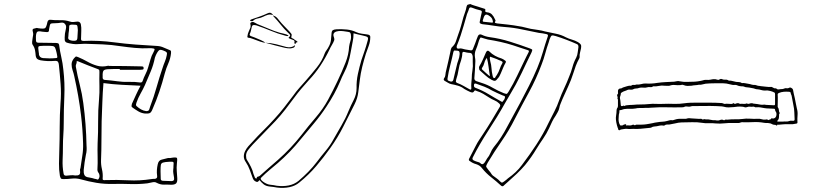

<svg xmlns="http://www.w3.org/2000/svg" viewBox="-20 -858 4040 952"><path d="M677 -433Q630 -435 584 -437.5Q538 -440 493 -446Q489 -399 487.5 -351.5Q486 -304 484 -257Q483 -209 483 -161.5Q483 -114 481 -66Q480 -42 485.5 -19Q491 4 489 27Q488 33 492.5 34.5Q497 36 501 35Q559 33 616 36Q673 39 730 30Q735 29 738.5 29Q742 29 746 29Q762 28 759 13Q757 -1 758 -15.5Q759 -30 762 -43Q766 -63 781.5 -66.5Q797 -70 811 -74Q815 -75 819 -74.5Q823 -74 827 -75Q855 -80 857.5 -74Q860 -68 857 -46Q855 -27 856.5 -9.5Q858 8 859 26Q860 44 853.5 51Q847 58 829 58Q811 57 793 57.5Q775 58 756 48Q748 43 735 46Q722 49 711 51Q668 56 625 54.5Q582 53 539 54Q498 55 458.5 48.5Q419 42 380 31Q358 25 336.5 27.5Q315 30 293 30Q284 30 281.5 26Q279 22 277 14Q272 -16 272.5 -47Q273 -78 274 -109Q276 -169 276 -228.5Q276 -288 280 -347Q284 -394 280.5 -441.5Q277 -489 272 -536Q271 -547 267 -552Q263 -557 250 -556Q216 -553 181 -559Q171 -561 165 -565.5Q159 -570 157 -582Q156 -596 153.5 -609.5Q151 -623 142 -636Q138 -642 139.5 -652.5Q141 -663 142 -671Q144 -679 144.5 -686Q145 -693 143 -700Q139 -713 146 -715.5Q153 -718 160 -719Q162 -720 165 -719Q168 -718 170 -718Q197 -714 203.5 -718.5Q210 -723 215 -748Q218 -761 230 -760Q254 -757 278.5 -758Q303 -759 327 -751Q335 -748 345 -749Q355 -750 364 -751Q378 -751 381 -737Q384 -721 383 -704.5Q382 -688 382 -671Q381 -663 383 -659Q385 -655 395 -655Q433 -657 471.5 -655Q510 -653 547 -648Q600 -641 653.5 -637Q707 -633 761 -630Q777 -629 792 -622Q807 -615 823 -609Q828 -607 828 -603Q828 -599 828 -594Q825 -567 814.5 -543.5Q804 -520 797 -494Q785 -448 770 -403.5Q755 -359 736 -316Q730 -301 723 -297.5Q716 -294 699 -295Q681 -297 666.5 -305.5Q652 -314 638 -324Q632 -328 632 -332Q632 -336 634 -343Q644 -365 654 -387Q664 -409 677 -433ZM574 -512V-516Q561 -516 548 -516Q535 -516 522 -515Q500 -515 494 -508.5Q488 -502 489 -480V-471Q491 -463 498 -462Q514 -461 530 -459Q546 -457 562 -455Q590 -451 618.5 -452Q647 -453 675 -449Q684 -448 687 -456Q693 -474 701.5 -490.5Q710 -507 715 -525Q721 -544 726 -563Q731 -582 741 -599Q748 -612 746 -615Q744 -618 730 -619H721Q685 -617 648.5 -620.5Q612 -624 577 -629Q533 -636 488.5 -638Q444 -640 400 -641Q386 -641 371 -639.5Q356 -638 342 -640Q321 -643 311.5 -646.5Q302 -650 301 -659.5Q300 -669 302 -691Q304 -703 307 -716.5Q310 -730 303 -738Q296 -748 282 -745.5Q268 -743 256 -743Q235 -743 231 -740Q227 -737 224 -717Q223 -715 223 -710Q224 -697 210 -699Q205 -700 199.5 -700Q194 -700 189 -701Q170 -705 164.5 -700Q159 -695 158 -676Q157 -652 161.5 -648.5Q166 -645 189 -646Q206 -646 223.5 -645.5Q241 -645 257 -645Q262 -645 267 -643.5Q272 -642 273 -636Q277 -605 284 -574.5Q291 -544 294 -513Q302 -446 299 -379.5Q296 -313 296 -246Q296 -218 294 -189.5Q292 -161 292 -132Q292 -99 290.5 -65.5Q289 -32 295 1Q296 14 309 13Q320 12 331 11Q342 10 352 12Q366 13 372.5 8.5Q379 4 377 -11Q376 -15 377 -18.5Q378 -22 379 -25Q383 -55 388 -85Q393 -115 392 -146Q391 -181 388.5 -216Q386 -251 382 -285Q376 -335 367.5 -383.5Q359 -432 348 -481Q345 -495 340 -509.5Q335 -524 335 -539Q335 -554 347 -569Q352 -575 355 -577Q358 -579 367 -575Q391 -565 414 -552Q437 -539 462 -532Q487 -525 516 -532Q517 -533 518 -532Q519 -531 520 -531Q558 -531 597 -530.5Q636 -530 675 -529Q680 -529 686 -528.5Q692 -528 692 -521Q693 -514 687 -513Q681 -512 676 -512ZM320 -693Q320 -682 319 -678Q316 -665 323 -661Q330 -657 340 -656Q349 -655 356.5 -657Q364 -659 364 -674Q364 -682 365 -691Q366 -700 366 -709Q365 -730 361.5 -733Q358 -736 337 -736Q330 -736 326 -733.5Q322 -731 323 -723Q323 -715 322 -707Q321 -699 320 -693ZM215 -631H199Q174 -631 171 -627Q168 -623 172 -599Q173 -596 173 -593Q173 -590 173 -588Q176 -572 193 -570Q226 -567 257 -570Q266 -570 264 -578Q263 -583 262.5 -587Q262 -591 261 -595Q257 -613 253.5 -620.5Q250 -628 242 -629.5Q234 -631 215 -631ZM705 -307Q718 -307 720 -315.5Q722 -324 725 -331Q743 -378 756.5 -426Q770 -474 786 -521Q791 -537 797.5 -552.5Q804 -568 807 -585Q808 -590 808 -594Q808 -598 802 -602Q780 -613 772 -610.5Q764 -608 753 -585Q750 -578 748 -572Q741 -536 727 -503Q713 -470 699 -437Q689 -415 677 -394Q665 -373 657 -350Q656 -346 654.5 -341Q653 -336 657 -332Q668 -322 679.5 -315.5Q691 -309 705 -307ZM409 -137Q410 -125 409.5 -113.5Q409 -102 406 -91Q402 -72 399.5 -53Q397 -34 395 -15Q394 -1 398.5 9.5Q403 20 422 22Q430 23 437 25Q444 27 451 29Q456 29 461 31.5Q466 34 469 29Q477 17 471 3Q468 -1 465.5 -6Q463 -11 463 -17Q465 -49 464 -82Q463 -115 464 -147Q467 -202 466.5 -256Q466 -310 471 -365Q474 -399 473 -432.5Q472 -466 473 -500Q473 -505 472.5 -509Q472 -513 466 -515Q417 -533 367 -554Q366 -555 363 -555Q360 -555 360 -553Q361 -546 358 -540.5Q355 -535 356 -527Q364 -482 375.5 -437.5Q387 -393 393 -347Q400 -295 404 -242.5Q408 -190 409 -137ZM839 -17Q840 -24 840 -27.5Q840 -31 840 -34Q842 -51 839.5 -54Q837 -57 820 -56Q798 -55 788.5 -52Q779 -49 777.5 -40Q776 -31 776 -9Q777 19 777 28.5Q777 38 788 38.5Q799 39 830 40Q846 40 843 23Q841 12 839.5 1.5Q838 -9 839 -17Z M1307 -792Q1318 -797 1324.5 -793Q1331 -789 1334 -783L1336 -782Q1336 -782 1336 -782Q1336 -782 1335 -781Q1347 -777 1353.5 -770Q1360 -763 1365 -756Q1376 -742 1389.5 -728.5Q1403 -715 1416 -701Q1421 -696 1424.5 -690.5Q1428 -685 1425 -677Q1422 -671 1430 -668Q1438 -665 1442 -660Q1444 -659 1447.5 -657Q1451 -655 1453 -653Q1458 -649 1452 -648Q1446 -647 1447 -644Q1447 -640 1442 -641Q1438 -644 1440 -649Q1442 -657 1434.5 -659.5Q1427 -662 1420 -665Q1416 -667 1412.5 -668.5Q1409 -670 1413 -674Q1421 -680 1418 -685Q1415 -690 1410 -694Q1389 -714 1372 -735.5Q1355 -757 1335 -778Q1334 -779 1335 -781L1334 -783Q1320 -788 1308 -784.5Q1296 -781 1285 -775Q1273 -769 1258 -766.5Q1243 -764 1234 -754Q1233 -753 1228 -753Q1223 -753 1221 -755Q1219 -757 1221.5 -759Q1224 -761 1227 -762Q1247 -769 1267.5 -776Q1288 -783 1307 -792ZM1296 -646Q1287 -646 1269.5 -652Q1252 -658 1235.5 -664.5Q1219 -671 1211 -671Q1205 -672 1207 -679Q1208 -690 1213 -701Q1218 -712 1222 -722Q1224 -730 1221.5 -738.5Q1219 -747 1231 -749Q1237 -750 1246.5 -744Q1256 -738 1265 -735Q1291 -725 1315 -714.5Q1339 -704 1366 -696Q1377 -693 1389 -690.5Q1401 -688 1411 -682Q1407 -678 1403 -679Q1399 -680 1395 -681Q1357 -691 1322.5 -705.5Q1288 -720 1252 -732Q1241 -735 1235.5 -733.5Q1230 -732 1228 -723Q1226 -716 1224.5 -707.5Q1223 -699 1219 -691Q1215 -683 1224 -679Q1233 -675 1243 -672Q1254 -668 1272.5 -659.5Q1291 -651 1296 -646ZM1267 35Q1263 38 1260.5 41.5Q1258 45 1253 44Q1243 41 1238.5 35Q1234 29 1232 22Q1225 3 1218 -16.5Q1211 -36 1199 -54Q1189 -68 1189 -82.5Q1189 -97 1196 -110Q1202 -122 1211.5 -133Q1221 -144 1231 -154Q1257 -183 1286 -211.5Q1315 -240 1341 -269Q1367 -297 1389.5 -326Q1412 -355 1434 -384Q1448 -404 1464 -422Q1480 -440 1496 -458Q1524 -490 1550.5 -523Q1577 -556 1590 -593Q1593 -601 1599 -609Q1605 -617 1609 -625Q1619 -642 1621 -659.5Q1623 -677 1624 -694Q1625 -705 1630.5 -708.5Q1636 -712 1650 -713Q1676 -714 1700.5 -711.5Q1725 -709 1748 -698Q1759 -693 1773.5 -691Q1788 -689 1802 -687Q1817 -685 1816 -674Q1816 -652 1808.5 -631.5Q1801 -611 1794 -591Q1784 -559 1776 -526.5Q1768 -494 1764 -461Q1760 -431 1756.5 -401Q1753 -371 1738 -341Q1710 -286 1682.5 -231Q1655 -176 1617 -123Q1585 -78 1548 -34.5Q1511 9 1464 47Q1444 64 1415 70Q1386 76 1354 72Q1345 70 1336 69Q1327 68 1318 67Q1299 65 1287.5 56Q1276 47 1267 35ZM1200 -86Q1201 -79 1201 -75Q1201 -71 1204 -66Q1215 -49 1224 -31Q1233 -13 1237 5Q1239 9 1240.5 13.5Q1242 18 1244 23Q1246 26 1249.5 27Q1253 28 1253 25Q1253 19 1258.5 18Q1264 17 1268 14Q1290 -6 1312.5 -25.5Q1335 -45 1358 -65Q1391 -94 1420.5 -125.5Q1450 -157 1475 -189Q1509 -233 1545.5 -275.5Q1582 -318 1607 -364Q1631 -409 1653 -455Q1675 -501 1693 -547Q1701 -567 1705.5 -587Q1710 -607 1711 -627Q1713 -641 1717.5 -655Q1722 -669 1720 -683Q1720 -689 1717.5 -694Q1715 -699 1706 -700Q1694 -702 1682.5 -703.5Q1671 -705 1659 -704Q1633 -701 1633 -684Q1634 -677 1636.5 -670.5Q1639 -664 1637 -658Q1633 -647 1626 -635.5Q1619 -624 1614 -613Q1595 -573 1569.5 -534Q1544 -495 1510 -459Q1491 -438 1473.5 -417.5Q1456 -397 1440 -375Q1418 -345 1395 -315.5Q1372 -286 1346 -258Q1318 -229 1289.5 -199.5Q1261 -170 1233 -141Q1221 -128 1210.5 -114.5Q1200 -101 1200 -86ZM1733 -693Q1733 -670 1729 -653Q1723 -625 1718.5 -597.5Q1714 -570 1705 -542Q1698 -520 1686.5 -498Q1675 -476 1666 -453Q1653 -422 1636 -391Q1619 -360 1599 -330Q1571 -287 1537 -246.5Q1503 -206 1469 -165Q1445 -135 1417 -106Q1389 -77 1358 -50Q1338 -33 1317 -15.5Q1296 2 1278 20Q1276 22 1274 24Q1272 26 1273 30Q1276 38 1291.5 47.5Q1307 57 1320 58Q1328 59 1336.5 60Q1345 61 1352 63Q1384 67 1411.5 61.5Q1439 56 1460 39Q1486 17 1509 -6.5Q1532 -30 1551 -55Q1572 -83 1595 -110.5Q1618 -138 1634 -168Q1653 -202 1673 -236Q1693 -270 1707 -305Q1719 -334 1733.5 -362Q1748 -390 1748 -421Q1747 -456 1754.5 -491Q1762 -526 1772 -560Q1780 -583 1788 -606.5Q1796 -630 1802 -653Q1807 -668 1803 -673Q1799 -678 1778 -682Q1767 -684 1756 -687Q1745 -690 1733 -693ZM1296 -646Q1324 -645 1349.5 -638.5Q1375 -632 1400 -625Q1425 -619 1443 -634Q1442 -624 1435 -621.5Q1428 -619 1419 -618Q1406 -618 1392 -621Q1368 -627 1344 -633Q1320 -639 1296 -646Z M2312 -838Q2320 -834 2330 -831Q2340 -828 2350 -825Q2356 -823 2362 -821Q2368 -819 2375 -817Q2380 -816 2384 -814Q2388 -812 2386 -804Q2385 -800 2388.5 -799Q2392 -798 2394 -797Q2410 -796 2419 -786.5Q2428 -777 2434 -763Q2435 -761 2436.5 -758Q2438 -755 2436 -753Q2432 -746 2435.5 -744.5Q2439 -743 2444 -742Q2472 -739 2499 -736Q2526 -733 2553 -728Q2568 -726 2582.5 -722Q2597 -718 2612 -715Q2630 -712 2648 -709.5Q2666 -707 2683 -702Q2709 -696 2735.5 -691Q2762 -686 2786 -673Q2800 -666 2816 -661.5Q2832 -657 2846 -649Q2857 -642 2860 -636.5Q2863 -631 2861 -619Q2859 -608 2856 -597Q2853 -586 2854 -575Q2854 -572 2852 -568Q2842 -550 2835 -531.5Q2828 -513 2822 -493Q2812 -461 2797.5 -430Q2783 -399 2769 -367Q2765 -356 2760 -345Q2755 -334 2753 -322Q2751 -312 2745.5 -302.5Q2740 -293 2735 -284Q2725 -270 2717.5 -254.5Q2710 -239 2703 -223Q2690 -195 2673 -170.5Q2656 -146 2640 -120Q2615 -78 2583 -39Q2564 -17 2542.5 3.5Q2521 24 2498 44Q2494 48 2489 52Q2484 56 2479 61Q2473 69 2465 63Q2441 41 2415.5 21Q2390 1 2370 -24Q2364 -32 2357 -36.5Q2350 -41 2341 -44Q2325 -48 2310 -59Q2302 -63 2306 -71Q2314 -87 2322.5 -103Q2331 -119 2339 -135Q2347 -151 2356.5 -165Q2366 -179 2375 -193Q2397 -226 2417.5 -260Q2438 -294 2458 -328Q2464 -337 2455 -345Q2445 -355 2431.5 -360.5Q2418 -366 2406 -374Q2391 -384 2375.5 -393Q2360 -402 2343 -407Q2340 -409 2336.5 -409.5Q2333 -410 2331 -406Q2327 -399 2321 -399.5Q2315 -400 2309 -403Q2302 -406 2295.5 -409.5Q2289 -413 2282 -417Q2268 -428 2251 -433Q2234 -438 2217 -441Q2208 -443 2200.5 -448Q2193 -453 2185 -457Q2177 -462 2182 -470Q2187 -476 2188 -484Q2189 -492 2190 -499Q2197 -528 2203.5 -557Q2210 -586 2216 -615Q2217 -617 2218 -619.5Q2219 -622 2220 -623Q2235 -636 2240.5 -653Q2246 -670 2252 -687Q2260 -708 2266 -730Q2272 -752 2278 -774Q2282 -787 2286.5 -799Q2291 -811 2293 -824Q2295 -833 2300 -835Q2305 -837 2312 -838ZM2369 -798Q2370 -805 2361 -807Q2351 -809 2340.5 -812.5Q2330 -816 2320 -820Q2308 -825 2305 -813Q2303 -805 2299 -796.5Q2295 -788 2293 -779Q2286 -755 2279 -730.5Q2272 -706 2264 -682Q2260 -669 2255 -656.5Q2250 -644 2245 -631Q2243 -624 2245.5 -620Q2248 -616 2255 -617Q2263 -619 2270.5 -617Q2278 -615 2286 -613Q2306 -610 2313.5 -608.5Q2321 -607 2324.5 -614Q2328 -621 2336 -643Q2340 -653 2343 -662.5Q2346 -672 2350 -680Q2356 -691 2368 -686Q2386 -677 2407 -674Q2459 -667 2508.5 -651.5Q2558 -636 2607 -618Q2618 -614 2619 -611Q2620 -608 2615 -597Q2603 -572 2591 -547.5Q2579 -523 2567 -497Q2560 -483 2552.5 -468Q2545 -453 2537 -438Q2525 -416 2512 -394.5Q2499 -373 2486 -350Q2466 -314 2444 -278Q2422 -242 2399 -207Q2379 -176 2360 -143.5Q2341 -111 2324 -77Q2319 -67 2330 -62Q2335 -60 2339.5 -58Q2344 -56 2349 -55Q2357 -54 2363.5 -47.5Q2370 -41 2377 -46Q2383 -51 2387 -58.5Q2391 -66 2395 -72Q2406 -85 2412 -100Q2418 -115 2428 -128Q2448 -152 2464.5 -177.5Q2481 -203 2495 -230Q2511 -259 2526.5 -288Q2542 -317 2558 -346Q2581 -389 2603 -432.5Q2625 -476 2644 -521Q2660 -559 2671.5 -599Q2683 -639 2696 -677Q2700 -687 2689 -689Q2680 -691 2671 -692.5Q2662 -694 2652 -695Q2610 -703 2568.5 -712Q2527 -721 2484 -724Q2456 -726 2428.5 -730.5Q2401 -735 2372 -738Q2362 -740 2359.5 -743.5Q2357 -747 2360 -757Q2362 -768 2364.5 -778Q2367 -788 2369 -798ZM2418 -746Q2424 -744 2424 -751Q2422 -769 2408 -778Q2395 -788 2388 -785Q2381 -782 2377 -767Q2376 -765 2375.5 -762.5Q2375 -760 2374 -758Q2372 -750 2379 -750Q2389 -749 2398.5 -748Q2408 -747 2418 -746ZM2848 -624Q2849 -637 2839 -640Q2787 -663 2736 -679Q2720 -684 2715.5 -681.5Q2711 -679 2705 -663Q2703 -655 2701 -649Q2691 -621 2683.5 -593Q2676 -565 2665 -537Q2639 -467 2603 -401Q2567 -335 2533 -269Q2504 -211 2467.5 -158.5Q2431 -106 2398 -51Q2391 -38 2390.5 -34Q2390 -30 2399 -19Q2401 -17 2402.5 -14.5Q2404 -12 2406 -10Q2411 -5 2414.5 1Q2418 7 2423 12Q2432 19 2441.5 25.5Q2451 32 2458 40Q2466 48 2469.5 47.5Q2473 47 2482 40Q2487 36 2491 33Q2495 30 2499 26Q2519 12 2536.5 -4.5Q2554 -21 2568 -40Q2606 -90 2640 -142Q2674 -194 2701 -251Q2715 -279 2729 -306Q2743 -333 2753 -362Q2764 -392 2777.5 -420.5Q2791 -449 2802 -478Q2812 -501 2818.5 -525.5Q2825 -550 2837 -572Q2843 -584 2844.5 -598.5Q2846 -613 2848 -624ZM2365 -672Q2361 -672 2359 -666Q2357 -662 2355 -657Q2353 -652 2352 -647Q2347 -629 2339.5 -611.5Q2332 -594 2335 -574Q2336 -570 2336.5 -565Q2337 -560 2337 -555Q2336 -533 2335 -512Q2334 -491 2332 -470Q2332 -460 2341 -456Q2348 -454 2354.5 -451.5Q2361 -449 2368 -447Q2397 -438 2423.5 -422.5Q2450 -407 2478 -396Q2490 -392 2492.5 -392.5Q2495 -393 2502 -404Q2525 -442 2543.5 -481Q2562 -520 2581 -559Q2586 -569 2590.5 -578.5Q2595 -588 2600 -597Q2606 -607 2598 -609Q2579 -615 2561 -621Q2543 -627 2525 -633Q2494 -643 2462.5 -650Q2431 -657 2399 -662Q2390 -664 2381.5 -667Q2373 -670 2365 -672ZM2259 -589V-596Q2258 -604 2253 -605.5Q2248 -607 2242 -607Q2238 -607 2234 -607.5Q2230 -608 2228 -600Q2221 -567 2212.5 -534.5Q2204 -502 2199 -469Q2198 -460 2203 -458Q2208 -456 2213 -454Q2225 -451 2228 -463Q2232 -480 2236 -497Q2240 -514 2244 -530Q2247 -545 2252.5 -559.5Q2258 -574 2259 -589ZM2355 -525Q2355 -524 2355.5 -526Q2356 -528 2357 -530Q2367 -546 2374.5 -563.5Q2382 -581 2390 -599Q2397 -612 2406 -603Q2419 -590 2434.5 -581.5Q2450 -573 2467 -568Q2475 -565 2484 -558Q2491 -554 2487 -547Q2480 -535 2474.5 -521.5Q2469 -508 2463 -494Q2460 -487 2456.5 -480.5Q2453 -474 2448 -469Q2441 -459 2435 -457.5Q2429 -456 2418 -462Q2401 -471 2387 -484Q2373 -497 2359 -509Q2355 -513 2355 -525ZM2324 -551V-577Q2323 -586 2319.5 -591Q2316 -596 2305 -596Q2300 -596 2294.5 -597.5Q2289 -599 2284 -600Q2272 -604 2272 -591Q2272 -582 2270 -574Q2268 -566 2266 -558Q2257 -535 2253.5 -511Q2250 -487 2242 -464Q2241 -460 2240.5 -455Q2240 -450 2246 -447Q2263 -441 2277.5 -432.5Q2292 -424 2307 -416Q2318 -409 2317 -422Q2316 -434 2317 -445.5Q2318 -457 2319 -469Q2319 -489 2322.5 -509Q2326 -529 2324 -551ZM2410 -577Q2408 -571 2409 -565Q2410 -559 2411 -554Q2416 -537 2417 -519.5Q2418 -502 2422 -485Q2423 -481 2424 -477Q2425 -473 2429 -471Q2434 -470 2435.5 -474Q2437 -478 2439 -480Q2441 -482 2442 -484Q2443 -486 2444 -487Q2453 -501 2458 -516.5Q2463 -532 2471 -545Q2474 -551 2468 -554Q2464 -556 2461 -557.5Q2458 -559 2454 -560Q2444 -565 2432.5 -569Q2421 -573 2410 -577ZM2394 -571Q2385 -560 2381.5 -546Q2378 -532 2370 -521Q2368 -518 2370 -514Q2379 -506 2388 -497.5Q2397 -489 2407 -481Q2408 -482 2408 -482Q2408 -482 2409 -483Q2405 -505 2402.5 -527Q2400 -549 2394 -571ZM2330 -435Q2329 -425 2339 -422Q2373 -409 2403.5 -390.5Q2434 -372 2465 -355Q2467 -354 2468.5 -353Q2470 -352 2471 -353Q2476 -358 2479.5 -363.5Q2483 -369 2484 -376Q2485 -380 2480.5 -382Q2476 -384 2472 -385Q2459 -391 2446 -396.5Q2433 -402 2420 -409Q2402 -420 2382 -428Q2362 -436 2341 -443Q2330 -447 2330 -435Z M3120 -219Q3113 -219 3105.5 -218.5Q3098 -218 3091 -219Q3083 -220 3075.5 -218.5Q3068 -217 3060 -216Q3057 -216 3054.5 -213.5Q3052 -211 3048 -213Q3045 -215 3045 -218Q3045 -221 3043 -224Q3041 -231 3039 -237Q3037 -243 3036 -250Q3036 -254 3035 -257Q3034 -260 3034 -264Q3033 -275 3035 -286.5Q3037 -298 3037 -308Q3037 -319 3043 -326Q3044 -328 3044 -333V-361Q3044 -367 3042 -369Q3041 -369 3041 -369.5Q3041 -370 3041 -370Q3044 -375 3041 -381Q3038 -387 3043 -392Q3045 -394 3044.5 -396.5Q3044 -399 3044 -401Q3042 -420 3061 -420Q3063 -421 3065 -422Q3067 -423 3068 -424Q3079 -427 3089 -430.5Q3099 -434 3109 -433Q3115 -438 3122 -437Q3129 -436 3136 -439H3138Q3149 -438 3159.5 -441Q3170 -444 3180 -444Q3210 -442 3239 -447Q3260 -450 3281 -451Q3302 -452 3323 -453Q3330 -454 3336.5 -455.5Q3343 -457 3350 -455Q3369 -451 3387.5 -452Q3406 -453 3425 -453Q3432 -453 3439.5 -454.5Q3447 -456 3454 -457Q3456 -458 3458.5 -458Q3461 -458 3463 -459Q3473 -463 3483 -462Q3493 -461 3503 -463Q3511 -465 3519.5 -465.5Q3528 -466 3536 -463Q3538 -462 3541.5 -462Q3545 -462 3547 -464Q3553 -468 3559 -466Q3567 -462 3576 -463Q3585 -464 3592 -459Q3594 -458 3597.5 -458Q3601 -458 3604 -458Q3611 -457 3617 -455Q3623 -453 3630 -452Q3637 -451 3644 -451Q3651 -451 3657 -447Q3658 -446 3658.5 -446Q3659 -446 3659 -446Q3667 -447 3674 -445.5Q3681 -444 3688 -443Q3693 -442 3698.5 -441Q3704 -440 3709 -438Q3711 -438 3713 -437.5Q3715 -437 3716 -437Q3724 -438 3731 -435Q3738 -432 3745 -432Q3747 -432 3748.5 -431.5Q3750 -431 3751 -431Q3765 -430 3778.5 -428Q3792 -426 3806 -427Q3808 -427 3810 -425Q3814 -423 3818 -421Q3822 -419 3827 -420Q3827 -421 3828 -420.5Q3829 -420 3829 -419Q3834 -414 3839.5 -414.5Q3845 -415 3851 -416Q3855 -416 3859.5 -416.5Q3864 -417 3866 -418Q3873 -422 3880 -420.5Q3887 -419 3894 -423Q3897 -426 3904 -422Q3911 -418 3912 -413Q3914 -403 3916 -392.5Q3918 -382 3921 -371Q3924 -358 3926 -345.5Q3928 -333 3931 -321Q3936 -304 3934.5 -286.5Q3933 -269 3934 -252Q3935 -246 3928 -245Q3911 -241 3893 -242Q3875 -243 3857 -241Q3852 -241 3846.5 -240Q3841 -239 3836 -240Q3836 -241 3835.5 -241Q3835 -241 3835 -240Q3832 -233 3828.5 -236.5Q3825 -240 3821 -239Q3813 -239 3805 -244Q3802 -246 3797.5 -246.5Q3793 -247 3788 -248Q3784 -248 3779 -248Q3774 -248 3769 -249Q3742 -254 3714.5 -252.5Q3687 -251 3659 -252Q3655 -252 3650.5 -250Q3646 -248 3641 -248H3614Q3593 -249 3571.5 -246.5Q3550 -244 3528 -246Q3512 -248 3495 -247Q3478 -246 3461 -249Q3436 -253 3410.5 -252Q3385 -251 3359 -251Q3352 -251 3343.5 -249.5Q3335 -248 3327 -246Q3320 -245 3314 -243.5Q3308 -242 3301 -241Q3295 -240 3288 -240.5Q3281 -241 3275 -236Q3274 -235 3271 -235Q3262 -237 3253 -235.5Q3244 -234 3236 -232Q3229 -231 3222.5 -230.5Q3216 -230 3210 -226Q3206 -224 3201 -224Q3196 -224 3191 -223Q3173 -221 3155.5 -219.5Q3138 -218 3120 -219ZM3274 -433Q3261 -435 3247.5 -432Q3234 -429 3220 -430Q3217 -430 3217 -429Q3213 -426 3209.5 -426Q3206 -426 3202 -426Q3200 -426 3198 -426.5Q3196 -427 3194 -426Q3181 -422 3168 -423.5Q3155 -425 3142 -420Q3138 -419 3132 -419Q3126 -419 3121 -416Q3114 -412 3104.5 -413.5Q3095 -415 3087 -410Q3083 -408 3077.5 -406.5Q3072 -405 3067 -402Q3058 -398 3058 -393Q3058 -387 3055.5 -381.5Q3053 -376 3054 -370Q3056 -362 3056.5 -354Q3057 -346 3058 -338Q3058 -329 3069 -333Q3071 -335 3073 -334Q3077 -331 3080 -334Q3082 -336 3087 -336Q3095 -337 3102.5 -337.5Q3110 -338 3117 -338Q3137 -340 3157 -340Q3177 -340 3197 -342Q3215 -344 3233 -343Q3251 -342 3269 -343Q3295 -344 3321.5 -343Q3348 -342 3374 -346Q3388 -348 3402.5 -348.5Q3417 -349 3431 -349Q3463 -349 3495.5 -349Q3528 -349 3560 -347Q3565 -346 3568.5 -344Q3572 -342 3576 -343Q3581 -344 3586.5 -343.5Q3592 -343 3597 -343Q3602 -343 3606.5 -342.5Q3611 -342 3615 -346Q3617 -348 3619 -345Q3625 -341 3630 -345Q3638 -348 3645 -345Q3647 -343 3650 -343Q3658 -344 3666.5 -343Q3675 -342 3682 -345Q3683 -346 3683.5 -345Q3684 -344 3685 -344Q3693 -342 3696 -344Q3699 -346 3705 -346Q3709 -347 3712 -345.5Q3715 -344 3719 -344Q3727 -343 3735.5 -342Q3744 -341 3752 -339Q3759 -338 3765.5 -339Q3772 -340 3778 -338Q3789 -337 3798.5 -337Q3808 -337 3818 -336Q3823 -336 3823 -342V-390Q3823 -399 3818 -400Q3811 -404 3799 -407Q3792 -409 3785.5 -409.5Q3779 -410 3772 -409Q3763 -409 3755 -411.5Q3747 -414 3738 -415Q3735 -415 3731.5 -415.5Q3728 -416 3725 -417Q3718 -420 3710 -421Q3702 -422 3694 -424Q3691 -424 3688.5 -424.5Q3686 -425 3684 -425Q3677 -425 3670.5 -428Q3664 -431 3657 -430Q3655 -430 3652.5 -430.5Q3650 -431 3648 -431Q3641 -432 3635 -435Q3629 -438 3622 -437Q3616 -436 3610 -437.5Q3604 -439 3599 -440Q3581 -445 3566 -445Q3544 -445 3522.5 -445Q3501 -445 3479 -443Q3471 -442 3463 -439.5Q3455 -437 3447 -438H3446Q3437 -436 3427.5 -435.5Q3418 -435 3409 -433Q3399 -432 3389.5 -432Q3380 -432 3370 -436Q3366 -438 3361.5 -437.5Q3357 -437 3353 -436Q3340 -435 3326.5 -436.5Q3313 -438 3300 -433Q3294 -432 3287.5 -432.5Q3281 -433 3274 -433ZM3861 -255Q3869 -256 3877.5 -255.5Q3886 -255 3894 -258Q3898 -260 3903.5 -259.5Q3909 -259 3913 -259Q3920 -259 3920 -266Q3919 -283 3918.5 -301Q3918 -319 3914 -336Q3912 -348 3909.5 -360Q3907 -372 3905 -384Q3904 -388 3902.5 -390Q3901 -392 3901 -395Q3901 -403 3891 -403Q3879 -404 3866.5 -403Q3854 -402 3842 -397Q3840 -396 3838 -394.5Q3836 -393 3836 -389Q3837 -374 3836.5 -359.5Q3836 -345 3836 -330Q3836 -326 3837 -326Q3842 -319 3842 -311.5Q3842 -304 3846 -298Q3846 -295 3845 -294Q3843 -293 3843 -291Q3843 -289 3843 -287Q3843 -280 3842 -273Q3841 -266 3836 -261Q3830 -255 3839 -255ZM3177 -323Q3166 -322 3154 -322.5Q3142 -323 3130 -320Q3117 -318 3102.5 -318.5Q3088 -319 3074 -317Q3069 -316 3064.5 -314Q3060 -312 3055 -312Q3051 -312 3051 -309Q3052 -302 3050 -296Q3048 -290 3048 -283Q3047 -274 3047 -265.5Q3047 -257 3050 -247Q3053 -240 3054.5 -237.5Q3056 -235 3064 -236Q3068 -236 3070 -238Q3072 -240 3075 -240.5Q3078 -241 3080 -242Q3082 -242 3084 -242Q3086 -242 3084 -238Q3082 -236 3085 -236Q3093 -237 3101 -236Q3109 -235 3116 -239Q3120 -241 3123 -239Q3128 -235 3132 -239Q3133 -240 3136 -240Q3149 -240 3161 -240Q3173 -240 3186 -242Q3194 -243 3200.5 -244.5Q3207 -246 3214 -247Q3221 -249 3227.5 -250Q3234 -251 3241 -252Q3252 -254 3264 -254.5Q3276 -255 3287 -258Q3294 -260 3300 -261.5Q3306 -263 3313 -262Q3315 -261 3315.5 -261.5Q3316 -262 3317 -262Q3325 -265 3334 -267Q3343 -269 3352 -269H3380Q3384 -269 3385 -270Q3391 -272 3397 -272Q3403 -272 3408 -271Q3416 -270 3424.5 -270Q3433 -270 3440 -269Q3446 -268 3452 -269Q3458 -270 3463 -266Q3464 -265 3465.5 -265Q3467 -265 3467 -266Q3471 -268 3474 -267Q3477 -266 3480 -266Q3492 -267 3503.5 -264Q3515 -261 3527 -262Q3530 -262 3531 -261Q3541 -259 3550.5 -263Q3560 -267 3569 -262Q3571 -260 3571 -262Q3576 -266 3581.5 -265Q3587 -264 3591 -265Q3608 -267 3625.5 -266.5Q3643 -266 3660 -268Q3679 -271 3698.5 -269.5Q3718 -268 3737 -269Q3747 -270 3756 -267Q3765 -264 3775 -265Q3778 -266 3782 -266Q3786 -266 3788 -263Q3790 -262 3791 -263Q3794 -265 3798 -265.5Q3802 -266 3804 -270Q3805 -272 3806.5 -271.5Q3808 -271 3809 -271Q3816 -269 3823 -274Q3829 -279 3830 -289Q3831 -299 3826 -305Q3823 -310 3823 -314Q3823 -319 3816 -319Q3805 -320 3793.5 -320Q3782 -320 3770 -322Q3760 -324 3750 -325.5Q3740 -327 3730 -326Q3726 -325 3722 -327.5Q3718 -330 3713 -329Q3706 -328 3699 -329Q3692 -330 3684 -327Q3678 -324 3671.5 -326.5Q3665 -329 3659 -329Q3649 -330 3639 -329.5Q3629 -329 3618 -327Q3605 -326 3593 -325.5Q3581 -325 3568 -329Q3559 -331 3549.5 -331Q3540 -331 3531 -332Q3502 -333 3472 -332.5Q3442 -332 3413 -332Q3409 -332 3407 -331Q3402 -329 3396 -329Q3390 -329 3385 -330Q3379 -331 3374 -328.5Q3369 -326 3364 -326Q3325 -325 3286 -326Q3247 -327 3208 -324Q3201 -323 3193 -323Q3185 -323 3177 -323Z"/></svg>

Font: Rock 3D
Style: Regular
Weight: 400
Version: Version 1.000